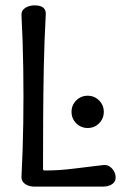

<svg xmlns="http://www.w3.org/2000/svg" viewBox="-20 -694 450 714"><path d="M306 -218Q281 -218 263.5 -235.5Q246 -253 246 -278Q246 -303 263.5 -320.5Q281 -338 306 -338Q331 -338 348.5 -320.5Q366 -303 366 -278Q366 -253 348.5 -235.5Q331 -218 306 -218ZM109 0Q95 0 83.5 -4.5Q72 -9 65.5 -17.5Q59 -26 60 -38Q65 -134 66.5 -235.5Q68 -337 66.5 -439Q65 -541 60 -636Q59 -649 65.5 -657Q72 -665 83.5 -669.5Q95 -674 109 -674Q131 -674 141.5 -665Q152 -656 150 -636Q145 -546 143 -448.5Q141 -351 140.5 -254Q140 -157 140 -67Q140 -63 141.5 -61.5Q143 -60 147 -60Q201 -60 255 -67Q309 -74 362 -80Q377 -82 387.5 -75Q398 -68 404 -57Q410 -46 410 -34Q410 -24 404.5 -16.5Q399 -9 388 -4.5Q377 0 361 0Z"/></svg>

Font: Winky Sans Light
Style: Regular
Weight: 300
Designer: Simon Atzbach
Foundry: typofactur
Version: Version 1.205